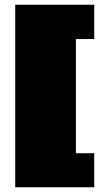

<svg xmlns="http://www.w3.org/2000/svg" viewBox="-20 -650 426 807"><path d="M376 137H44V-630H376V-486H299V-6H376Z"/></svg>

Font: Passion One Black
Style: Regular
Weight: 900
Designer: Alejandro Lo Celso
Foundry: Fontstage
Version: Version 1.002